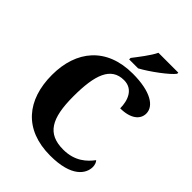

<svg xmlns="http://www.w3.org/2000/svg" viewBox="-260 -1065 1210 1210"><g transform="rotate(45 345.0 -460.5)"><path d="M330 -784V-771H410C477 -807 583 -886 608 -921V-931H431C410 -886 359 -822 330 -784ZM407 10C598 10 648 -71 648 -130C648 -146 642 -166 632 -175C598 -130 543 -75 438 -75C297 -75 246 -160 246 -358C246 -548 283 -656 400 -656C482 -656 508 -580 508 -513C601 -513 648 -554 648 -606C648 -672 569 -724 410 -724C176 -724 55 -574 55 -358C55 -137 173 10 407 10Z"/></g></svg>

Font: Noto Serif Gurmukhi ExtraBold
Style: Regular
Weight: 800
Designer: Vaibhav Singh and the Monotype Design Team
Foundry: Monotype Imaging Inc.
Version: Version 2.004